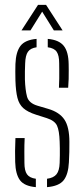

<svg xmlns="http://www.w3.org/2000/svg" viewBox="-20 -765 346 790"><path d="M42.5 -98Q42 -122 42 -143.8Q42 -165.5 43.5 -197H81.5Q80 -167 80.2 -140.8Q80.5 -114.5 80.5 -95Q80.5 -63 91 -48Q101.5 -33 127.5 -29.5V5Q80.5 1 62.2 -23.5Q44 -48 42.5 -98ZM173.5 5V-29.5Q200.5 -33 212.5 -48Q224.5 -63 225.5 -95Q226 -111 226.2 -126Q226.5 -141 226.2 -155Q226 -169 225.5 -182Q224 -228 214.5 -248.2Q205 -268.5 172.5 -279L128.5 -293Q94 -304 76.2 -319.8Q58.5 -335.5 51.8 -362.2Q45 -389 43.5 -433Q43 -456.5 43 -470.8Q43 -485 43.5 -502Q45.5 -552 64.5 -576.5Q83.5 -601 130.5 -605V-570.5Q105.5 -567 95 -552Q84.5 -537 83.5 -504Q83 -490.5 82.5 -471.8Q82 -453 82.5 -438Q84 -394.5 91.2 -367.5Q98.5 -340.5 134.5 -330L178.5 -317Q224.5 -303.5 245 -273Q265.5 -242.5 265.5 -181Q265.5 -156.5 265.2 -139.5Q265 -122.5 263.5 -97Q261 -47.5 241.8 -23.2Q222.5 1 173.5 5ZM222.5 -404Q223.5 -423 223.8 -441.5Q224 -460 223.8 -476.2Q223.5 -492.5 223.5 -505Q223.5 -537 213.2 -552Q203 -567 176.5 -570.5V-605Q222.5 -601 242.2 -576.5Q262 -552 262.5 -500Q262.5 -492.5 262.8 -476Q263 -459.5 262.5 -440Q262 -420.5 260.5 -404ZM68.5 -640 136.5 -745H169.5L237.5 -640H201.5L153.5 -717L105.5 -640Z"/></svg>

Font: Big Shoulders Stencil Text Thin
Style: Regular
Weight: 100
Designer: Patric King
Foundry: XO Type Co
Version: Version 2.001